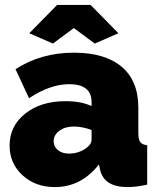

<svg xmlns="http://www.w3.org/2000/svg" viewBox="-20 -750 639 780"><path d="M99 -615 212 -730H348L461 -615L365 -573L280 -636L195 -573ZM19 -159Q19 -238 82.5 -288.5Q146 -339 246 -339Q310 -339 352 -319V-335Q352 -408 261 -408Q184 -408 98 -351L43 -469Q147 -536 280 -536Q406 -536 474 -479Q542 -422 542 -312V-210Q542 -183 550 -172.5Q558 -162 578 -160V0Q534 10 498 10Q401 10 386 -63L382 -82Q310 10 203 10Q124 10 71.5 -38Q19 -86 19 -159ZM327 -146Q352 -163 352 -183V-222Q314 -236 279 -236Q245 -236 221.5 -219Q198 -202 198 -176Q198 -154 215.5 -140Q233 -126 260 -126Q297 -126 327 -146Z"/></svg>

Font: Raleway-v4020 Black
Style: Regular
Weight: 900
Designer: Matt McInerney, Pablo Impallari, Rodrigo Fuenzalida
Foundry: Matt McInerney, Pablo Impallari, Rodrigo Fuenzalida
Version: Version 4.020;PS 004.020;hotconv 1.0.88;makeotf.lib2.5.64775